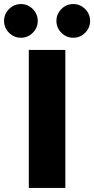

<svg xmlns="http://www.w3.org/2000/svg" viewBox="-52 -926 464 946"><path d="M109.5 -764.5Q85 -740 51 -740Q17 -740 -7.5 -764.5Q-32 -789 -32 -823Q-32 -857 -7.5 -881.5Q17 -906 51 -906Q85 -906 109.5 -881.5Q134 -857 134 -823Q134 -789 109.5 -764.5ZM367.5 -764.5Q343 -740 309 -740Q275 -740 250.5 -764.5Q226 -789 226 -823Q226 -857 250.5 -881.5Q275 -906 309 -906Q343 -906 367.5 -881.5Q392 -857 392 -823Q392 -789 367.5 -764.5ZM90 0V-680H270V0Z"/></svg>

Font: Martel Sans Heavy
Style: Regular
Weight: 900
Designer: Dan Reynolds and Mathieu Réguer
Foundry: Dan Reynolds and Mathieu Réguer
Version: Version 1.001;PS 001.001;hotconv 1.0.70;makeotf.lib2.5.58329